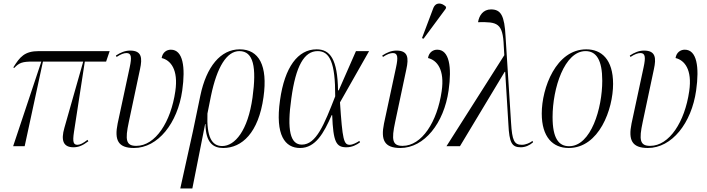

<svg xmlns="http://www.w3.org/2000/svg" viewBox="-20 -824 3986 1082"><path d="M54 0H119L222 -477H449L343 -104C322 -32 337 6 394 6C420 6 444 -2 478 -28L473 -36C449 -17 431 -8 417 -8C394 -8 388 -22 397 -81L458 -477H578L598 -536H199C118 -536 92 -503 55 -444L60 -441C89 -471 106 -477 166 -477H213Z M735 10C870 10 981 -130 1007 -314C1026 -447 1011 -544 943 -544C919 -544 896 -529 891 -497C941 -485 986 -433 968 -310C943 -137 856 -2 748 -2C690 -2 684 -35 706 -137L769 -434C783 -498 779 -539 713 -539C685 -539 659 -528 633 -511L637 -503C661 -519 679 -525 693 -525C721 -525 723 -501 711 -445L643 -128C624 -35 645 10 735 10Z M996 238H1064L1136 -125H1138C1139 -18 1183 10 1238 10C1343 10 1437 -75 1465 -277C1490 -455 1439 -546 1331 -546C1223 -546 1143 -448 1109 -285L1067 -83ZM1232 -1C1173 -1 1144 -53 1149 -184L1169 -284C1203 -447 1258 -536 1329 -536C1408 -536 1427 -447 1403 -274C1377 -88 1304 -1 1232 -1Z M1671 10C1758 10 1805 -74 1849 -175H1852C1858 -24 1874 6 1932 6C1965 6 1990 -8 2009 -22L2005 -30C1992 -21 1968 -8 1951 -8C1917 -8 1910 -36 1896 -247L2060 -536H1986L1889 -315H1885C1882 -490 1841 -546 1764 -546C1659 -546 1584 -446 1558 -259C1530 -62 1586 10 1671 10ZM1681 -9C1616 -9 1596 -90 1622 -271C1647 -452 1694 -536 1770 -536C1838 -536 1870 -471 1869 -281C1807 -122 1762 -9 1681 -9Z M2367 -606 2492 -775 2494 -785C2471 -809 2435 -815 2421 -776L2358 -609ZM2236 10C2371 10 2482 -130 2508 -314C2527 -447 2512 -544 2444 -544C2420 -544 2397 -529 2392 -497C2442 -485 2487 -433 2469 -310C2444 -137 2357 -2 2249 -2C2191 -2 2185 -35 2207 -137L2270 -434C2284 -498 2280 -539 2214 -539C2186 -539 2160 -528 2134 -511L2138 -503C2162 -519 2180 -525 2194 -525C2222 -525 2224 -501 2212 -445L2144 -128C2125 -35 2146 10 2236 10Z M2496 0H2572L2824 -419H2827L2845 -124C2850 -18 2865 6 2915 6C2940 6 2965 -5 2984 -22L2981 -30C2967 -19 2943 -8 2921 -8C2878 -8 2866 -31 2860 -133L2829 -619C2823 -736 2803 -771 2747 -771C2703 -771 2680 -737 2674 -699C2782 -701 2814 -696 2819 -564L2822 -513Z M3185 10C3356 10 3435 -208 3435 -351C3435 -490 3369 -546 3284 -546C3114 -546 3033 -329 3033 -184C3033 -52 3095 10 3185 10ZM3187 0C3129 0 3094 -44 3094 -164C3094 -327 3161 -536 3280 -536C3341 -536 3374 -485 3374 -369C3374 -214 3311 0 3187 0Z M3631 10C3766 10 3877 -130 3903 -314C3922 -447 3907 -544 3839 -544C3815 -544 3792 -529 3787 -497C3837 -485 3882 -433 3864 -310C3839 -137 3752 -2 3644 -2C3586 -2 3580 -35 3602 -137L3665 -434C3679 -498 3675 -539 3609 -539C3581 -539 3555 -528 3529 -511L3533 -503C3557 -519 3575 -525 3589 -525C3617 -525 3619 -501 3607 -445L3539 -128C3520 -35 3541 10 3631 10Z"/></svg>

Font: Noto Serif Display Condensed Light
Style: Italic
Weight: 300
Width: 3
Italic angle: -12°
Designer: Monotype Design Team
Foundry: Monotype Imaging Inc.
Version: Version 2.009